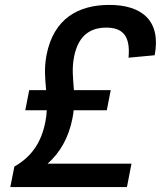

<svg xmlns="http://www.w3.org/2000/svg" viewBox="-20 -762 660 782"><path d="M415 -313 431 -395H281C278 -440.5 272 -481 281.5 -530C300 -625.5 356 -649.5 413 -649.5C478.5 -649.5 512 -617 503.5 -527L610 -537C637 -679.5 556 -742 425.5 -742C299 -742 198.5 -686.5 169.5 -538C159 -482.5 164 -439.5 168 -395H99L83 -313H170.5C170 -298 168 -281.5 164.5 -264.5C148.5 -183 109.5 -124 38.5 -83.5L22 0H497L515.5 -95.5H174C224.5 -140 259.5 -201 275 -279.5C277.5 -291 279 -302.5 280 -313Z"/></svg>

Font: Monaspace Krypton Medium
Style: Italic
Weight: 500
Italic angle: -11°
Designer: Riley Cran & the Lettermatic Team
Foundry: Lettermatic
Version: Version 1.101 (Monaspace Krypton)